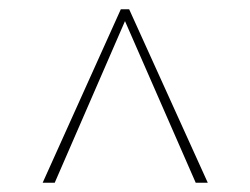

<svg xmlns="http://www.w3.org/2000/svg" viewBox="-20 -690 540 414"><path d="M402 -296 249.5 -644.5 98 -296H72L240.5 -670H258.5L428 -296Z"/></svg>

Font: Newsreader Text ExtraLight
Style: Regular
Weight: 275
Designer: Hugues Gentile
Foundry: Production Type
Version: Version 1.001